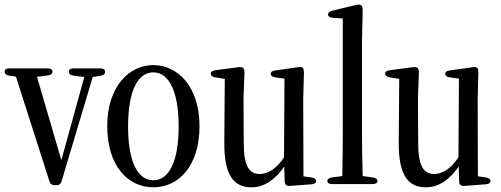

<svg xmlns="http://www.w3.org/2000/svg" viewBox="-30 -799 2141 820"><path d="M174 -507H10C-3 -507 -10 -502 -10 -493C-10 -484 -4 -478 8 -476L38 -472L181 -25C184 -14 192 -8 203 -8H211C222 -8 230 -13 233 -25L366 -470L401 -476C413 -478 419 -484 419 -493C419 -502 412 -507 399 -507H284C271 -507 264 -502 264 -493C264 -484 271 -478 283 -476L330 -470L232 -115L128 -471L175 -477C187 -479 194 -484 194 -493C194 -502 187 -507 174 -507Z M625 1C733 1 822 -90 822 -260C822 -430 728 -521 625 -521C521 -521 428 -429 428 -260C428 -91 516 1 625 1ZM517 -259C517 -410 558 -490 625 -490C691 -490 733 -410 733 -259C733 -108 691 -29 625 -29C558 -29 517 -108 517 -259Z M1044 1C1101 1 1148 -35 1184 -88L1186 -24C1186 -10 1194 -4 1207 -5L1301 -12C1313 -13 1320 -18 1320 -26C1320 -34 1313 -39 1301 -41L1266 -46L1265 -376L1268 -488C1268 -497 1267 -503 1264 -508C1261 -512 1255 -514 1244 -512L1144 -498C1132 -496 1126 -491 1126 -484C1126 -477 1132 -471 1144 -469L1185 -463L1183 -127C1152 -80 1116 -56 1079 -56C1036 -56 1011 -87 1011 -188L1010 -376L1014 -488C1014 -499 1012 -504 1009 -508C1006 -512 998 -513 988 -512L889 -499C877 -497 870 -493 870 -485C870 -477 876 -471 888 -469L930 -462L928 -190C927 -49 969 1 1044 1Z M1368 -26C1368 -18 1375 -13 1388 -13H1562C1575 -13 1582 -18 1582 -26C1582 -34 1575 -39 1563 -41L1519 -47C1517 -104 1516 -175 1516 -231V-624L1519 -756C1519 -766 1517 -772 1513 -776C1509 -779 1502 -781 1491 -778L1388 -753C1377 -750 1371 -745 1371 -737C1371 -730 1378 -724 1390 -723L1434 -720V-231C1434 -175 1433 -104 1432 -47L1387 -41C1375 -39 1368 -34 1368 -26Z M1789 1C1846 1 1893 -35 1929 -88L1931 -24C1931 -10 1939 -4 1952 -5L2046 -12C2058 -13 2065 -18 2065 -26C2065 -34 2058 -39 2046 -41L2011 -46L2010 -376L2013 -488C2013 -497 2012 -503 2009 -508C2006 -512 2000 -514 1989 -512L1889 -498C1877 -496 1871 -491 1871 -484C1871 -477 1877 -471 1889 -469L1930 -463L1928 -127C1897 -80 1861 -56 1824 -56C1781 -56 1756 -87 1756 -188L1755 -376L1759 -488C1759 -499 1757 -504 1754 -508C1751 -512 1743 -513 1733 -512L1634 -499C1622 -497 1615 -493 1615 -485C1615 -477 1621 -471 1633 -469L1675 -462L1673 -190C1672 -49 1714 1 1789 1Z"/></svg>

Font: 寒蝉锦书宋 CompactLight
Style: Bold
Weight: 400
Width: 4
Designer: 寒蝉锦书宋{Warren} 思源宋体{Ryoko NISHIZUKA 西塚涼子 (kana & ideographs); Frank Grießhammer (Latin, Greek & Cyrillic); Wenlong ZHANG 
Foundry: Adobe & ChillType
Version: Version 2.000;Glyphs 3.1.1 (3135)